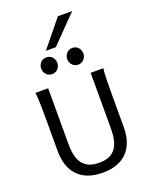

<svg xmlns="http://www.w3.org/2000/svg" viewBox="-210 -1299 1123 1420"><g transform="rotate(-20 351.5 -588.5)"><path d="M612.8 -712.9Q607.9 -683.6 606.7 -630.1Q605.5 -576.7 605.5 -500.5V-251.5Q605.5 -191.9 589.8 -143.3Q574.2 -94.7 542.2 -60.1Q510.3 -25.4 461.4 -6.6Q412.6 12.2 346.7 12.2Q279.8 12.2 230.7 -6.6Q181.6 -25.4 149.4 -60.1Q117.2 -94.7 101.3 -143.3Q85.4 -191.9 85.4 -251.5V-500.5Q85.4 -572.8 84.2 -628.2Q83 -683.6 78.1 -712.9H178.2V-273.4Q178.2 -225.6 186.5 -187.3Q194.8 -148.9 214.4 -121.8Q233.9 -94.7 266.1 -80.3Q298.3 -65.9 346.7 -65.9Q394 -65.9 425.8 -80.3Q457.5 -94.7 476.8 -121.8Q496.1 -148.9 504.4 -187.3Q512.7 -225.6 512.7 -273.4V-712.9ZM179.2 -866.7Q179.2 -880.4 184.1 -892.3Q189 -904.3 197.5 -913.3Q206.1 -922.4 217.5 -927.5Q229 -932.6 242.7 -932.6Q256.3 -932.6 268.1 -927.5Q279.8 -922.4 288.1 -913.3Q296.4 -904.3 301.3 -892.3Q306.2 -880.4 306.2 -866.7Q306.2 -853 301.3 -841.1Q296.4 -829.1 288.1 -820.1Q279.8 -811 268.1 -805.9Q256.3 -800.8 242.7 -800.8Q229 -800.8 217.5 -805.9Q206.1 -811 197.5 -820.1Q189 -829.1 184.1 -841.1Q179.2 -853 179.2 -866.7ZM384.3 -866.7Q384.3 -880.4 389.2 -892.3Q394 -904.3 402.6 -913.3Q411.1 -922.4 422.6 -927.5Q434.1 -932.6 447.8 -932.6Q461.4 -932.6 473.1 -927.5Q484.9 -922.4 493.2 -913.3Q501.5 -904.3 506.3 -892.3Q511.2 -880.4 511.2 -866.7Q511.2 -853 506.3 -841.1Q501.5 -829.1 493.2 -820.1Q484.9 -811 473.1 -805.9Q461.4 -800.8 447.8 -800.8Q434.1 -800.8 422.6 -805.9Q411.1 -811 402.6 -820.1Q394 -829.1 389.2 -841.1Q384.3 -853 384.3 -866.7ZM540.5 -1189 335.4 -979H257.3L428.2 -1189Z"/></g></svg>

Font: Andika APac
Style: Regular
Weight: 400
Designer: Victor Gaultney, Annie Olsen, Julie Remington, Don Collingsworth, Eric Hays, Becca Hirsbrunner
Foundry: SIL International
Version: Version 5.000